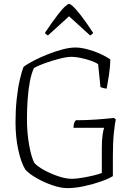

<svg xmlns="http://www.w3.org/2000/svg" viewBox="-20 -970 692 990"><path d="M328 0Q293 0 249.5 -15Q206 -30 168 -52Q130 -74 111 -95Q89 -130 74.5 -196Q60 -262 60 -339Q60 -402 66 -458.5Q72 -515 82 -558.5Q92 -602 102 -626Q121 -640 153.5 -657Q186 -674 225 -689.5Q264 -705 301.5 -715Q339 -725 369 -725Q396 -725 430.5 -716Q465 -707 497 -692.5Q529 -678 549 -663Q548 -623 541.5 -581Q535 -539 530 -513Q520 -514 511 -516.5Q502 -519 498 -521L486 -639Q472 -649 447 -657.5Q422 -666 395.5 -671.5Q369 -677 349 -677Q325 -677 287.5 -667.5Q250 -658 213.5 -645Q177 -632 155 -619Q142 -592 134 -549.5Q126 -507 122.5 -457Q119 -407 119 -357Q119 -286 130 -223.5Q141 -161 157 -130Q173 -112 207.5 -93Q242 -74 281 -61Q320 -48 351 -48Q370 -48 401 -53Q432 -58 461.5 -65Q491 -72 505 -78V-207Q505 -248 509 -275Q513 -302 517 -311H359Q359 -338 371 -350Q422 -350 473 -353.5Q524 -357 568 -362L577 -354Q573 -338 567.5 -288.5Q562 -239 562 -165V-62Q542 -49 501 -34.5Q460 -20 413.5 -10Q367 0 328 0ZM227 -787Q212 -796 212 -801Q253 -862 278 -894Q303 -926 317 -938Q331 -950 336 -950Q342 -950 355.5 -938Q369 -926 394.5 -894Q420 -862 460 -801Q460 -796 445 -787L336 -886Z"/></svg>

Font: Texturina 72pt Thin
Style: Regular
Weight: 100
Designer: Guillermo Torres Carreño
Foundry: Omnibus-Type
Version: Version 1.002; ttfautohint (v1.8.3)